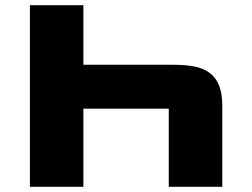

<svg xmlns="http://www.w3.org/2000/svg" viewBox="-20 -720 972 740"><path d="M301.4 -700V-470.4H649.8Q693.4 -470.4 728.1 -463.9Q762.7 -457.4 786.9 -439.9Q811.1 -422.5 823.9 -391.7Q836.7 -360.9 836.7 -312.3V0H630.5V-301.1Q630.5 -301.1 630.5 -301.1Q630.5 -301.1 630.5 -301.1H301.4V0H95.2V-700Z"/></svg>

Font: Science Gothic
Style: Regular
Weight: 400
Designer: Thomas Phinney, Vassil Kateliev, Brandon Buerkle
Foundry: Font Detective LLC
Version: Version 1.018